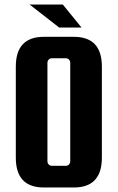

<svg xmlns="http://www.w3.org/2000/svg" viewBox="-20 -820 524 850"><path d="M431 -525V-122Q431 10 307 10H174Q50 10 50 -122V-525Q50 -657 174 -657H307Q431 -657 431 -525ZM291 -106V-542Q291 -550 285.5 -556Q280 -562 272 -562H209Q201 -562 195.5 -556Q190 -550 190 -542V-106Q190 -98 195.5 -92Q201 -86 209 -86H272Q280 -86 285.5 -92Q291 -98 291 -106ZM242 -698 111 -800H258L341 -698Z"/></svg>

Font: Squada One
Style: Regular
Weight: 400
Version: Version 1.001